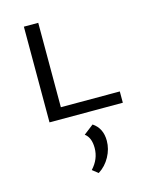

<svg xmlns="http://www.w3.org/2000/svg" viewBox="-114 -540 708 903"><g transform="rotate(-15 240.0 -88.0)"><path d="M161 -55H448V0H91V-466H161ZM284 62Q329 92 329 153Q329 193 308.5 230.5Q288 268 253 290L225 268Q265 225 265 171Q265 120 236 99Z"/></g></svg>

Font: EauTestSC
Style: Regular
Weight: 400
Designer: Christian Thalmann (Catharsis Fonts)
Version: Version 0.001;PS 000.001;hotconv 1.0.88;makeotf.lib2.5.64775